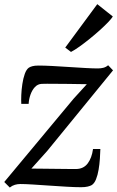

<svg xmlns="http://www.w3.org/2000/svg" viewBox="-21 -870 551 902"><path d="M387 -474.5Q374 -474.5 350.8 -475Q327.5 -475.5 300 -475.8Q272.5 -476 246 -476.2Q219.5 -476.5 200 -476.5Q180.5 -476.5 174.5 -476Q156 -475 143 -461Q130 -447 122.5 -426.2Q115 -405.5 113.5 -382H79Q78 -398.5 79 -423.5Q80 -448.5 84 -475.2Q88 -502 95.5 -523Q103 -544 114.5 -552Q120.5 -556 131.2 -559Q142 -562 160 -562Q187 -562 225 -560Q263 -558 303.8 -555.2Q344.5 -552.5 380.5 -550.5Q416.5 -548.5 438.5 -548.5Q452 -548.5 464.2 -551.5Q476.5 -554.5 487 -563.5L510 -539.5L200.5 -160.5L126.5 -78Q147 -78 177 -77.5Q207 -77 238.5 -76.8Q270 -76.5 296.2 -76.2Q322.5 -76 335.5 -76Q371 -76 390.8 -102Q410.5 -128 416 -170H450.5Q450 -149.5 448.2 -123.8Q446.5 -98 442.2 -72.8Q438 -47.5 430.2 -28Q422.5 -8.5 410 -0.5Q403.5 3.5 391 6.5Q378.5 9.5 360 9.5Q332.5 9.5 293 7.2Q253.5 5 211.5 2Q169.5 -1 133 -3.2Q96.5 -5.5 74.5 -5.5Q61.5 -5.5 48.8 -1.8Q36 2 25 11L-1 -15L325 -406.5ZM285.5 -646.5 436 -850.5 509 -792.5Q503 -782.5 486.8 -765.5Q470.5 -748.5 448 -728.2Q425.5 -708 400.8 -688Q376 -668 353 -651.5Q330 -635 312.5 -626Z"/></svg>

Font: Merriweather 24pt
Style: Italic
Weight: 400
Italic angle: -7.8°
Designer: Eben Sorkin
Foundry: Eben Sorkin
Version: Version 2.101